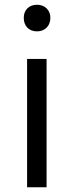

<svg xmlns="http://www.w3.org/2000/svg" viewBox="-20 -788 309 808"><path d="M94 0H176V-540H94ZM136 -656C168 -656 192 -678 192 -713C192 -746 168 -768 136 -768C102 -768 80 -746 80 -713C80 -678 102 -656 136 -656Z"/></svg>

Font: Noto Sans KR DemiLight
Style: Regular
Weight: 350
Designer: Ryoko NISHIZUKA 西塚涼子 (kana, bopomofo & ideographs); Paul D. Hunt (Latin, Greek & Cyrillic); Sandoll Communications 산돌커뮤니
Foundry: Adobe
Version: Version 2.004;hotconv 1.0.118;makeotfexe 2.5.65603